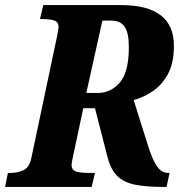

<svg xmlns="http://www.w3.org/2000/svg" viewBox="-41 -734 703 754"><path d="M-21 0 -10 -55H2Q28 -55 51 -65.5Q74 -76 82 -113L183 -591Q189 -622 189 -627Q189 -648 172 -653.5Q155 -659 128 -659H116L129 -714H435Q642 -714 642 -554Q642 -485 617.5 -441.5Q593 -398 557 -374.5Q521 -351 484 -341L539 -166Q558 -105 576 -80Q594 -55 619 -55H625L613 0H597Q534 0 490.5 -8.5Q447 -17 421 -41.5Q395 -66 382 -114L332 -309H286L248 -130Q240 -94 240 -87Q240 -66 258 -60.5Q276 -55 303 -55H332L319 0ZM344 -369Q394 -369 429.5 -410Q465 -451 465 -548Q465 -605 448.5 -629Q432 -653 397 -653H361L298 -369Z"/></svg>

Font: Noto Serif Condensed ExtraBold
Style: Italic
Weight: 800
Width: 3
Italic angle: -12°
Designer: Monotype Design Team
Foundry: Monotype Imaging Inc.
Version: Version 2.014; ttfautohint (v1.8.4.7-5d5b)